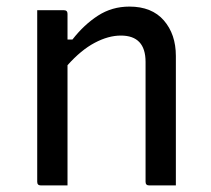

<svg xmlns="http://www.w3.org/2000/svg" viewBox="-20 -563 640 583"><path d="M185 0H104Q93 0 93 -11V-532H174Q185 -532 185 -521V-443H200Q235 -488 277.5 -515.5Q320 -543 373 -543Q441 -543 477.5 -501Q514 -459 514 -393V0H433Q422 0 422 -11V-375Q422 -455 347 -455Q309 -455 267.5 -433Q226 -411 185 -365Z"/></svg>

Font: Recursive Sn Lnr St
Style: Regular
Weight: 400
Version: Version 1.079;hotconv 1.0.112;makeotfexe 2.5.65598; ttfautoh